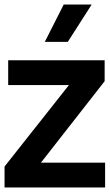

<svg xmlns="http://www.w3.org/2000/svg" viewBox="-26 -814 482 844"><path d="M-6 -82 277 -440H10V-549H434V-457L154 -99H436V10H-6ZM254 -794H377L272 -630H171Z"/></svg>

Font: BLUETTI 2.0 Medium
Style: Italic
Weight: 500
Designer: Stijn de Vries
Foundry: tokotype
Version: Version 2.005;October 31, 2023;FontCreator 14.0.0.2814 64-bi